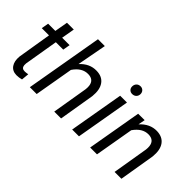

<svg xmlns="http://www.w3.org/2000/svg" viewBox="-56 -1247 1754 1754"><g transform="rotate(45 820.5 -370.5)"><path d="M248.5 -656.2 226.1 -528.3H322.3L310.1 -458.5H214.4L159.2 -129.9Q157.7 -117.2 158.7 -106.4Q162.1 -68.4 200.2 -68.4Q216.3 -68.4 243.2 -73.2L236.3 0.5Q204.6 9.3 171.9 9.3Q119.1 8.3 92.8 -29.5Q66.4 -67.4 72.3 -131.3L126 -458.5H32.7L44.9 -528.3H138.2L160.6 -656.2Z M502 -463.9Q571.3 -539.6 661.6 -537.6Q735.8 -536.6 771.7 -486.6Q807.6 -436.5 798.3 -346.2L740.7 0H652.3L710.4 -347.7Q713.4 -371.6 710.9 -392.1Q702.6 -460.4 630.4 -461.9Q549.3 -463.9 490.7 -377L425.3 0H336.9L467.3 -750H555.7Z M971.7 0H883.8L975.6 -528.3H1063.5ZM1044.4 -721.2Q1066.9 -722.2 1081.8 -707.8Q1096.7 -693.4 1096.7 -669.9Q1096.2 -647 1081.8 -632.3Q1067.4 -617.7 1044.4 -616.7Q1021.5 -615.7 1006.8 -629.9Q992.2 -644 992.7 -667Q993.2 -689.9 1007.3 -705.1Q1021.5 -720.2 1044.4 -721.2Z M1291.5 -528.8 1278.8 -461.9Q1350.1 -540 1440.9 -538.1Q1515.6 -536.1 1551.3 -486.3Q1586.9 -436.5 1577.6 -346.2L1520 0H1431.6L1489.7 -347.7Q1492.7 -371.6 1490.2 -392.1Q1481.9 -460.4 1409.7 -461.9Q1330.1 -463.4 1270 -377L1204.6 0H1116.2L1208 -528.3Z"/></g></svg>

Font: Roboto
Style: Italic
Weight: 400
Italic angle: -12°
Designer: Google
Version: Version 2.134; 2016; ttfautohint (v1.6)